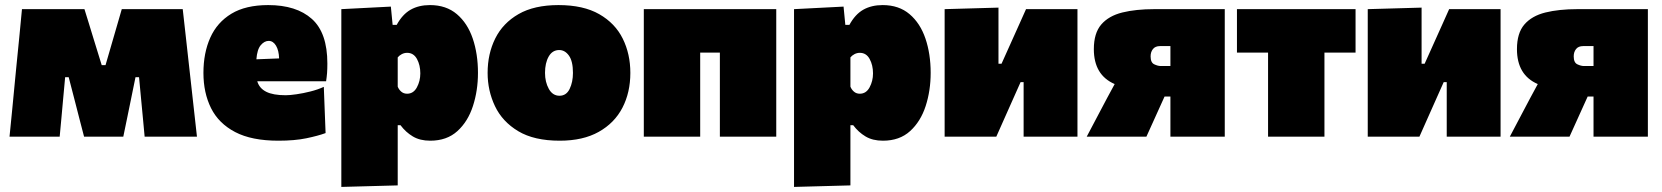

<svg xmlns="http://www.w3.org/2000/svg" viewBox="-20 -538 6544 756"><path d="M17.5 0Q23 -54 28.2 -107.8Q33.5 -161.5 38.5 -215L45 -282Q50.5 -336.5 56 -392Q61.5 -447.5 66.5 -502H312.5Q321 -474.5 329.8 -446.2Q338.5 -418 347 -390L380.5 -281.5H395.5L427 -390Q435.5 -418.5 443.5 -446.8Q451.5 -475 459.5 -502H699.5Q705.5 -448.5 711.8 -392.2Q718 -336 724 -282.5L732 -211Q737.5 -161 743.5 -107.5Q749.5 -54 755.5 0H549.5Q546 -36 542.8 -72Q539.5 -108 536 -143.5L527.5 -234H513.5L494 -138.5Q487 -103.5 479.8 -69.2Q472.5 -35 465.5 0H311Q302 -35 293.2 -68.5Q284.5 -102 276 -135.5L250.5 -234H236.5L228.5 -147Q225 -109.5 221.8 -73Q218.5 -36.5 215 0Z M1076 16Q971 16 906 -18Q841 -52 811 -112.2Q781 -172.5 781 -251Q781 -329.5 808 -389.8Q835 -450 891.2 -484Q947.5 -518 1036 -518Q1147 -518 1208 -463.5Q1269 -409 1269 -288Q1269 -266.5 1267.8 -250.2Q1266.5 -234 1264 -218H993Q1001 -190.5 1028 -176.8Q1055 -163 1105 -163Q1121 -163 1147.2 -166.8Q1173.5 -170.5 1202.2 -177.8Q1231 -185 1255 -196L1262 -14Q1232 -3 1186 6.5Q1140 16 1076 16ZM1038 -377Q1021 -377 1006.8 -360.2Q992.5 -343.5 989.5 -304.5L1079 -308Q1078 -339.5 1066.8 -358.2Q1055.5 -377 1038 -377Z M1324 198V-502L1519 -512L1526 -440H1542Q1564.5 -481.5 1596.8 -499.8Q1629 -518 1673 -518Q1737 -518 1779 -482.2Q1821 -446.5 1841.5 -386Q1862 -325.5 1862 -251Q1862 -181.5 1842.2 -120.5Q1822.5 -59.5 1781 -21.8Q1739.5 16 1674 16Q1633.5 16 1605.5 -0.8Q1577.5 -17.5 1557 -45H1546V192ZM1583 -169Q1608 -169 1621.5 -194Q1635 -219 1635 -249Q1635 -281.5 1621.8 -305.8Q1608.5 -330 1583 -330Q1572 -330 1562 -324.8Q1552 -319.5 1546 -312V-197Q1550 -186 1559.5 -177.5Q1569 -169 1583 -169Z M2184 16Q2083 16 2020.5 -21.5Q1958 -59 1929 -120Q1900 -181 1900 -251Q1900 -326 1930 -386.5Q1960 -447 2021.8 -482.5Q2083.5 -518 2179 -518Q2277 -518 2339.5 -482.2Q2402 -446.5 2432 -386Q2462 -325.5 2462 -251Q2462 -174 2430.8 -113.8Q2399.5 -53.5 2337.5 -18.8Q2275.5 16 2184 16ZM2183 -161Q2210 -161 2223 -188Q2236 -215 2236 -251Q2236 -297 2220.2 -319Q2204.5 -341 2182 -341Q2155 -341 2140.5 -315.5Q2126 -290 2126 -251Q2126 -215 2141 -188Q2156 -161 2183 -161Z M2515 0V-502H3036.5V0H2814.5V-331H2737V0Z M3106.5 198V-502L3301.5 -512L3308.5 -440H3324.5Q3347 -481.5 3379.2 -499.8Q3411.5 -518 3455.5 -518Q3519.5 -518 3561.5 -482.2Q3603.5 -446.5 3624 -386Q3644.5 -325.5 3644.5 -251Q3644.5 -181.5 3624.8 -120.5Q3605 -59.5 3563.5 -21.8Q3522 16 3456.5 16Q3416 16 3388 -0.8Q3360 -17.5 3339.5 -45H3328.5V192ZM3365.5 -169Q3390.5 -169 3404 -194Q3417.5 -219 3417.5 -249Q3417.5 -281.5 3404.2 -305.8Q3391 -330 3365.5 -330Q3354.5 -330 3344.5 -324.8Q3334.5 -319.5 3328.5 -312V-197Q3332.5 -186 3342 -177.5Q3351.5 -169 3365.5 -169Z M3699.5 0V-502L3911.5 -508V-287H3923.5L3965.5 -380.5Q3979 -410.5 3992.8 -441.2Q4006.5 -472 4020 -502H4222.5V0H4010.5V-214.5H3998.5L3957.5 -122.5Q3944 -92 3930.2 -61.2Q3916.5 -30.5 3903 0Z M4259 0Q4279 -38 4299.2 -76.2Q4319.5 -114.5 4339.5 -152.5L4369 -207Q4287 -242.5 4287 -344.5Q4287 -407.5 4316.2 -441.5Q4345.5 -475.5 4399 -488.8Q4452.5 -502 4525 -502H4802.5V0H4588.5V-158H4565.5L4551 -126Q4536.5 -94.5 4522.5 -63Q4508.5 -31.5 4494 0ZM4551 -278H4588.5V-356.5H4547.5Q4529 -356.5 4519.8 -345Q4510.5 -333.5 4510.5 -316Q4510.5 -291.5 4524.8 -284.8Q4539 -278 4551 -278Z M4973 0V-331H4850.5V-502H5317.5V-331H5195V0Z M5365.5 0V-502L5577.5 -508V-287H5589.5L5631.5 -380.5Q5645 -410.5 5658.8 -441.2Q5672.5 -472 5686 -502H5888.5V0H5676.5V-214.5H5664.5L5623.5 -122.5Q5610 -92 5596.2 -61.2Q5582.5 -30.5 5569 0Z M5925 0Q5945 -38 5965.2 -76.2Q5985.5 -114.5 6005.5 -152.5L6035 -207Q5953 -242.5 5953 -344.5Q5953 -407.5 5982.2 -441.5Q6011.5 -475.5 6065 -488.8Q6118.5 -502 6191 -502H6468.5V0H6254.5V-158H6231.5L6217 -126Q6202.5 -94.5 6188.5 -63Q6174.5 -31.5 6160 0ZM6217 -278H6254.5V-356.5H6213.5Q6195 -356.5 6185.8 -345Q6176.5 -333.5 6176.5 -316Q6176.5 -291.5 6190.8 -284.8Q6205 -278 6217 -278Z"/></svg>

Font: Commissioner Black
Style: Regular
Weight: 900
Designer: Kostas Bartsokas
Foundry: Kostas Bartsokas
Version: Version 1.000; ttfautohint (v1.8.3)